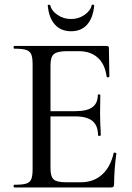

<svg xmlns="http://www.w3.org/2000/svg" viewBox="-20 -828 582 848"><path d="M43 -12Q79 -12 95.5 -17Q112 -22 118 -36.5Q124 -51 124 -81V-544Q124 -574 118 -588Q112 -602 95.5 -607.5Q79 -613 43 -613Q40 -613 40 -619Q40 -625 43 -625H451Q461 -625 461 -616L463 -490Q463 -487 457.5 -486.5Q452 -486 451 -489Q444 -544 412 -573Q380 -602 328 -602H277Q233 -602 218 -589Q203 -576 203 -540V-85Q203 -49 216.5 -36Q230 -23 271 -23H337Q393 -23 430.5 -56.5Q468 -90 482 -152Q482 -154 486 -154Q489 -154 491.5 -152.5Q494 -151 494 -150Q484 -78 484 -15Q484 -7 481 -3.5Q478 0 469 0H43Q40 0 40 -6Q40 -12 43 -12ZM311 -314H165V-337H313Q364 -337 388 -354.5Q412 -372 412 -409Q412 -411 417.5 -411Q423 -411 423 -409L422 -325L423 -280Q425 -248 425 -230Q425 -228 419 -228Q413 -228 413 -230Q413 -273 388.5 -293.5Q364 -314 311 -314ZM191 -803Q190 -807 195.5 -807Q201 -807 202 -805Q207 -781 233.5 -762.5Q260 -744 294 -744Q327 -744 353.5 -762.5Q380 -781 385 -805Q385 -808 390.5 -807.5Q396 -807 396 -803Q391 -749 365 -719.5Q339 -690 294 -690Q249 -690 222.5 -719.5Q196 -749 191 -803Z"/></svg>

Font: Cormorant Garamond Medium
Style: Regular
Weight: 500
Designer: Christian Thalmann (Catharsis Fonts)
Foundry: Catharsis Fonts
Version: Version 4.000